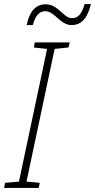

<svg xmlns="http://www.w3.org/2000/svg" viewBox="-39 -922 466 942"><path d="M92 -799H122C136 -850 156 -867 184 -867C229 -867 256 -799 312 -799C362 -799 391 -835 407 -902H376C361 -848 341 -833 313 -833C273 -833 246 -901 186 -901C136 -901 106 -867 92 -799ZM-19 0H151L156 -25L91 -31L229 -682L297 -689L303 -714H132L127 -689L192 -682L54 -31L-14 -25Z"/></svg>

Font: Noto Sans SemiCondensed ExtraLight
Style: Italic
Weight: 200
Width: 4
Italic angle: -12°
Designer: Monotype Design Team
Foundry: Monotype Imaging Inc.
Version: Version 2.013